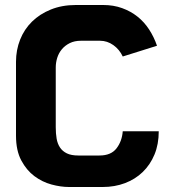

<svg xmlns="http://www.w3.org/2000/svg" viewBox="-20 -698 691 768"><path d="M471 -173H615Q615 -121 598 -80Q581 -39 551 -10Q521 19 480 34.5Q439 50 391 50H256Q223 50 186 40Q149 30 117.5 6.5Q86 -17 65 -56.5Q44 -96 44 -155V-451Q44 -498 60.5 -539.5Q77 -581 108 -611.5Q139 -642 183.5 -660Q228 -678 283 -678H393Q434 -678 468.5 -665.5Q503 -653 530 -631.5Q557 -610 576.5 -580Q596 -550 608 -515L471 -472Q458 -500 433.5 -517.5Q409 -535 380 -535H304Q278 -535 259 -525.5Q240 -516 227.5 -501Q215 -486 209 -467Q203 -448 203 -428V-189Q203 -164 206.5 -143.5Q210 -123 220 -108Q230 -93 247.5 -84.5Q265 -76 293 -76H378Q424 -76 446 -104.5Q468 -133 471 -173Z"/></svg>

Font: BM HANNA
Style: Regular
Weight: 400
Designer: BONGJIN KIM, JAEHYUN KEUM, MINJUNG KIM, JUHEE TAE
Foundry: WOOWA BROTHERS Corporation.
Version: Version 1.000